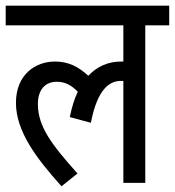

<svg xmlns="http://www.w3.org/2000/svg" viewBox="-20 -642 614 674"><path d="M0 -553H413V-426C411 -426 408 -426 406 -426C361 -426 322 -410 290 -376C254 -409 219 -426 173 -426C104 -426 36 -380 36 -281C36 -182 106 -88 196 12L252 -33C162 -134 113 -197 113 -277C113 -323 135 -355 180 -355C210 -355 233 -341 253 -320C241 -295 232 -265 225 -231L299 -211C323 -335 368 -358 405 -358C408 -358 410 -358 413 -358V0H490V-553H574V-622H0Z"/></svg>

Font: Noto Sans Devanagari UI Condensed
Style: Regular
Weight: 400
Width: 3
Designer: Jelle Bosma - Monotype Design Team
Foundry: Monotype Imaging Inc.
Version: Version 2.004